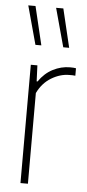

<svg xmlns="http://www.w3.org/2000/svg" viewBox="-56 -840 396 873"><g transform="rotate(5 141.5 -404.0)"><path d="M72 0V-540H102L105 -467H109Q135.5 -505.5 173 -524.8Q210.5 -544 251 -544Q260 -544 266.8 -543.5Q273.5 -543 278 -542V-508Q270.5 -509 264.8 -509Q259 -509 250 -509Q209 -509 168.8 -484.8Q128.5 -460.5 106 -414V0ZM212 -632 164 -808H197L239 -632ZM85 -632 37 -808H70L112 -632Z"/></g></svg>

Font: Encode Sans Condensed Thin
Style: Regular
Weight: 100
Width: 3
Designer: Multiple Designers
Foundry: Impallari Type
Version: Version 3.000; ttfautohint (v1.8.3) -l 8 -r 50 -G 200 -x 14 